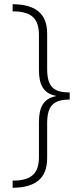

<svg xmlns="http://www.w3.org/2000/svg" viewBox="-20 -734 387 912"><path d="M40 124V158C148 157 204 114 204 17V-148C204 -233 235 -261 311 -261V-295C234 -295 204 -322 204 -407V-574C204 -670 149 -713 40 -714V-680C127 -680 165 -649 165 -567V-401C165 -331 187 -290 245 -279V-277C187 -266 165 -225 165 -154V12C165 92 127 124 40 124Z"/></svg>

Font: Noto Sans Thai Looped SemiCondensed ExtraLight
Style: Regular
Weight: 200
Width: 4
Designer: Sasikarn Vongin, Ben Mitchell
Foundry: The Fontpad Ltd
Version: Version 1.001